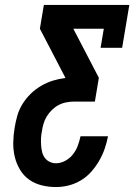

<svg xmlns="http://www.w3.org/2000/svg" viewBox="-20 -755 542 775"><path d="M206 0Q176 0 148 -7Q120 -14 97.5 -30Q75 -46 60.5 -70.5Q46 -95 39.5 -122.5Q33 -150 33.5 -179.5Q34 -209 39 -239Q43 -264 50 -288.5Q57 -313 71 -335.5Q85 -358 104 -376.5Q123 -395 146 -408.5Q169 -422 193.5 -429.5Q218 -437 243 -440L244 -441L141 -639L157 -735H502L473 -562H386L399 -639H276L379 -441L363 -345H280Q265 -345 248.5 -342Q232 -339 217.5 -331.5Q203 -324 190.5 -312Q178 -300 169 -285.5Q160 -271 155.5 -255Q151 -239 149 -224Q146 -210 145.5 -196Q145 -182 146 -168Q147 -154 150 -141.5Q153 -129 160.5 -118.5Q168 -108 180 -102Q192 -96 206 -96Q225 -96 243.5 -106Q262 -116 274.5 -132Q287 -148 294 -167Q301 -186 305 -205H416Q411 -179 402.5 -154.5Q394 -130 380.5 -106.5Q367 -83 348.5 -62Q330 -41 306.5 -27Q283 -13 257.5 -6.5Q232 0 206 0Z"/></svg>

Font: Iosevka Slab Oblique
Style: Bold
Weight: 700
Italic angle: -9°
Monospace: yes
Designer: Belleve Invis
Foundry: Belleve Invis
Version: Version 11.1.1; ttfautohint (v1.8.3)